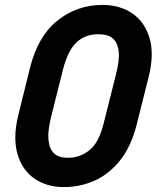

<svg xmlns="http://www.w3.org/2000/svg" viewBox="-20 -740 640 780"><path d="M397 -720Q467 -720 517.5 -685.5Q568 -651 587.5 -585.5Q607 -520 584 -428L535 -233Q513 -146 469 -90Q425 -34 366 -7Q307 20 239 20Q170 20 120 -14.5Q70 -49 51 -114.5Q32 -180 54 -271L102 -465Q134 -593 213.5 -656.5Q293 -720 397 -720ZM378 -601Q327 -601 291.5 -568.5Q256 -536 236 -458L188 -267Q174 -209 176.5 -177.5Q179 -146 189 -130Q200 -113 216 -106Q232 -99 257 -99Q304 -99 343 -129.5Q382 -160 402 -242L450 -433Q466 -495 462.5 -528.5Q459 -562 444 -578Q431 -592 415 -596.5Q399 -601 378 -601Z"/></svg>

Font: Recursive Sn Lnr St
Style: Bold Italic
Weight: 700
Italic angle: -15°
Version: Version 1.079;hotconv 1.0.112;makeotfexe 2.5.65598; ttfautoh